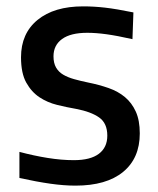

<svg xmlns="http://www.w3.org/2000/svg" viewBox="-20 -572 495 603"><path d="M217 11Q181 11 138.5 5Q96 -1 41 -13V-95Q86 -83 129.5 -76Q173 -69 212 -69Q264 -69 290.5 -89Q317 -109 317 -146Q317 -185 291.5 -203Q266 -221 219 -230Q190 -235 159.5 -242.5Q129 -250 104 -266.5Q79 -283 62.5 -312.5Q46 -342 46 -392Q46 -467 98 -509.5Q150 -552 241 -552Q275 -552 310 -548Q345 -544 399 -533L396 -449Q347 -460 314 -464.5Q281 -469 254 -469Q202 -469 175 -449.5Q148 -430 148 -395Q148 -374 156 -360Q164 -346 178.5 -337.5Q193 -329 212.5 -323.5Q232 -318 256 -313Q291 -306 321 -295.5Q351 -285 372.5 -267Q394 -249 406.5 -221.5Q419 -194 419 -153Q419 -75 366.5 -32Q314 11 217 11Z"/></svg>

Font: Encode Sans Narrow
Style: Medium
Weight: 500
Designer: Pablo Impallari, Andres Torresi
Foundry: Pablo Impallari, Andres Torresi
Version: Version 1.000; ttfautohint (v1.00) -l 8 -r 50 -G 200 -x 14 -